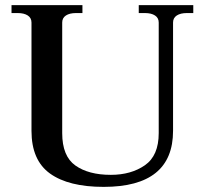

<svg xmlns="http://www.w3.org/2000/svg" viewBox="-20 -720 800 750"><path d="M103 -209V-632Q103 -650 88.5 -659.5Q74 -669 49 -669H25V-700H302V-669H277Q252 -669 237.5 -659.5Q223 -650 223 -632V-200Q223 -110 274.5 -73.5Q326 -37 413 -37Q492 -37 546 -74.5Q600 -112 600 -200V-632Q600 -650 585.5 -659.5Q571 -669 546 -669H522V-700H735V-669H710Q685 -669 670.5 -659.5Q656 -650 656 -632V-209Q656 10 385 10Q248 10 175.5 -42Q103 -94 103 -209Z"/></svg>

Font: Taviraj Medium
Style: Regular
Weight: 500
Designer: Katatrad Team
Foundry: CadsonDemak
Version: Version 1.001